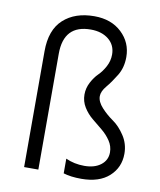

<svg xmlns="http://www.w3.org/2000/svg" viewBox="-80 -754 685 824"><g transform="rotate(10 263.0 -341.5)"><path d="M252 -3C273.3 3.7 299.3 7 330 7C382 7 422.3 -6 451 -32C479.7 -58 494 -91 494 -131C494 -159.7 486.3 -185.7 471 -209C455.7 -232.3 438.8 -250.3 420.5 -263C402.2 -275.7 385.3 -290.3 370 -307C354.7 -323.7 347 -340 347 -356C347 -370 353.8 -385.2 367.5 -401.5C381.2 -417.8 395 -437.5 409 -460.5C423 -483.5 430 -510.3 430 -541C430 -583 414.8 -618.3 384.5 -647C354.2 -675.7 314.3 -690 265 -690C209 -690 164.2 -674.7 130.5 -644C96.8 -613.3 80 -567 80 -505V0H142V-505C142 -589 181.3 -631 260 -631C292 -631 318 -622.8 338 -606.5C358 -590.2 368 -568.3 368 -541C368 -522.3 363.5 -504.7 354.5 -488C345.5 -471.3 335.5 -457.7 324.5 -447C313.5 -436.3 303.5 -422.5 294.5 -405.5C285.5 -388.5 281 -370.7 281 -352C281 -332 286.2 -313.7 296.5 -297C306.8 -280.3 319.5 -265.8 334.5 -253.5C349.5 -241.2 364.3 -229 379 -217C393.7 -205 406.2 -191.3 416.5 -176C426.8 -160.7 432 -144 432 -126C432 -103.3 423 -85 405 -71C387 -57 363 -50 333 -50C303.7 -50 276.7 -55.7 252 -67Z"/></g></svg>

Font: Hind Light
Style: Regular
Weight: 300
Designer: Manushi Parikh, Satya Rajpurohit
Foundry: Indian Type Foundry
Version: Version 1.201;PS 1.0;hotconv 1.0.78;makeotf.lib2.5.61930; tt